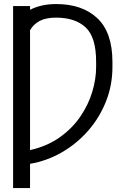

<svg xmlns="http://www.w3.org/2000/svg" viewBox="-20 -742 632 965"><path d="M131 -711.6V-692.8Q158.7 -707 191.2 -714.3Q223.7 -721.6 262.8 -721.6Q393.8 -721.6 469.5 -650.2Q545.1 -578.8 545.1 -430.4V-404.8Q545.1 -313.9 512.8 -232.4Q480.5 -150.9 423.5 -85.6Q366.5 -20.2 291.4 23.3Q216.3 66.8 131 81.3V203.1H45.8V-711.6ZM131 12.4Q217.3 -7.1 280 -51.7Q342.7 -96.2 383.3 -155.5Q424 -214.8 443.5 -279.8Q463.1 -344.8 463.1 -404.8V-431.8Q463.1 -555 410.7 -604Q358.3 -653.1 262.8 -653.4Q210.9 -653.4 179.7 -636.9Q148.4 -620.4 131 -590.2Z"/></svg>

Font: Inter UI Light
Style: Regular
Weight: 300
Designer: Rasmus Andersson
Foundry: rsms
Version: 3.2;8d6f07862